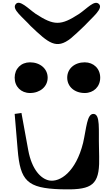

<svg xmlns="http://www.w3.org/2000/svg" viewBox="-20 -1394 813 1414"><path d="M88 -555 110 -293C129 -62 180 -8 427 0C636 6 704 -19 710 -186C711 -220 710 -260 709 -307C705 -437 721 -556 667 -555C620 -554 617 -452 592 -342C539 -128 422 -50 342 -65C282 -77 215 -143 188 -288L138 -562ZM604 -709C670 -709 718 -756 718 -822C718 -888 670 -935 604 -935C529 -935 475 -888 475 -822C475 -756 529 -709 604 -709ZM201 -709C275 -709 331 -756 331 -822C331 -888 275 -935 201 -935C135 -935 88 -888 88 -822C88 -756 135 -709 201 -709ZM502 -1112C529 -1134 560 -1164 600 -1202C659 -1266 746 -1333 707 -1366C674 -1394 623 -1333 563 -1292C428 -1204 378 -1204 243 -1292C189 -1329 122 -1403 94 -1361C69 -1324 142 -1272 206 -1202C338 -1076 395 -1027 502 -1112Z"/></svg>

Font: Venom Sans
Style: Bd
Weight: 700
Version: Version 1.001